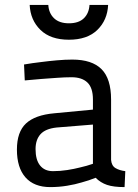

<svg xmlns="http://www.w3.org/2000/svg" viewBox="-20 -753 562 783"><path d="M433 -101Q435 -77 451 -67.5Q467 -58 491 -55L488 10Q443 10 416.5 1Q390 -8 370 -28Q343 -17 313 -9Q287 -1 253.5 4.5Q220 10 185 10Q119 10 84 -29.5Q49 -69 49 -143Q49 -215 86 -249.5Q123 -284 201 -291L359 -306V-347Q359 -395 336.5 -416.5Q314 -438 272 -438Q244 -438 211 -435.5Q178 -433 149 -431Q115 -428 81 -425L78 -490Q113 -496 148 -500Q178 -504 212 -507Q246 -510 275 -510Q355 -510 394 -471Q433 -432 433 -347ZM211 -233Q165 -228 145 -205.5Q125 -183 125 -145Q125 -101 143.5 -78Q162 -55 196 -55Q225 -55 254 -59.5Q283 -64 306 -70Q333 -76 359 -85V-245ZM177 -733Q179 -699 200.5 -678.5Q222 -658 261 -658Q301 -658 322 -678.5Q343 -699 345 -733H421Q418 -671 377 -631Q336 -591 261 -591Q186 -591 145 -631Q104 -671 101 -733Z"/></svg>

Font: TitilliumText22L 400 wt
Style: 400 wt
Weight: 400
Designer: Campivisivi
Foundry: Campivisivi
Version: 1.000